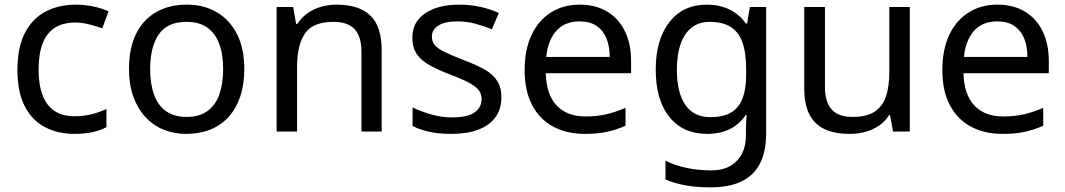

<svg xmlns="http://www.w3.org/2000/svg" viewBox="-20 -566 4583 826"><path d="M300 10Q229 10 173.5 -19Q118 -48 86.5 -109Q55 -170 55 -265Q55 -364 88 -426Q121 -488 177.5 -517Q234 -546 306 -546Q347 -546 385 -537.5Q423 -529 447 -517L420 -444Q396 -453 364 -461Q332 -469 304 -469Q250 -469 215 -446Q180 -423 163 -378Q146 -333 146 -266Q146 -202 163 -157Q180 -112 214 -89Q248 -66 299 -66Q343 -66 376.5 -75Q410 -84 438 -97V-19Q411 -5 378.5 2.5Q346 10 300 10Z M1031 -269Q1031 -202 1013.5 -150.5Q996 -99 963.5 -63Q931 -27 884.5 -8.5Q838 10 781 10Q728 10 683 -8.5Q638 -27 605 -63Q572 -99 553.5 -150.5Q535 -202 535 -269Q535 -358 565 -419.5Q595 -481 651 -513.5Q707 -546 784 -546Q857 -546 912.5 -513.5Q968 -481 999.5 -419.5Q1031 -358 1031 -269ZM626 -269Q626 -206 642.5 -159.5Q659 -113 694 -88Q729 -63 783 -63Q837 -63 872 -88Q907 -113 923.5 -159.5Q940 -206 940 -269Q940 -333 923 -378Q906 -423 871.5 -447.5Q837 -472 782 -472Q700 -472 663 -418Q626 -364 626 -269Z M1428 -546Q1524 -546 1573 -499.5Q1622 -453 1622 -349V0H1535V-343Q1535 -408 1506 -440Q1477 -472 1415 -472Q1326 -472 1292 -422Q1258 -372 1258 -278V0H1170V-536H1241L1254 -463H1259Q1277 -491 1303.5 -509.5Q1330 -528 1362 -537Q1394 -546 1428 -546Z M2137 -148Q2137 -96 2111 -61Q2085 -26 2037 -8Q1989 10 1923 10Q1867 10 1826.5 1Q1786 -8 1755 -24V-104Q1787 -88 1832.5 -74.5Q1878 -61 1925 -61Q1992 -61 2022 -82.5Q2052 -104 2052 -140Q2052 -160 2041 -176Q2030 -192 2001.5 -208Q1973 -224 1920 -244Q1868 -264 1831 -284Q1794 -304 1774 -332Q1754 -360 1754 -404Q1754 -472 1809.5 -509Q1865 -546 1955 -546Q2004 -546 2046.5 -536.5Q2089 -527 2126 -510L2096 -440Q2062 -454 2025 -464Q1988 -474 1949 -474Q1895 -474 1866.5 -456.5Q1838 -439 1838 -409Q1838 -387 1851 -371.5Q1864 -356 1894.5 -341.5Q1925 -327 1976 -307Q2027 -288 2063 -268Q2099 -248 2118 -219.5Q2137 -191 2137 -148Z M2474 -546Q2543 -546 2592.5 -516Q2642 -486 2668.5 -431.5Q2695 -377 2695 -304V-251H2328Q2330 -160 2374.5 -112.5Q2419 -65 2499 -65Q2550 -65 2589.5 -74.5Q2629 -84 2671 -102V-25Q2630 -7 2590 1.5Q2550 10 2495 10Q2419 10 2360.5 -21Q2302 -52 2269.5 -113.5Q2237 -175 2237 -264Q2237 -352 2266.5 -415Q2296 -478 2349.5 -512Q2403 -546 2474 -546ZM2473 -474Q2410 -474 2373.5 -433.5Q2337 -393 2330 -321H2603Q2603 -367 2589 -401Q2575 -435 2546.5 -454.5Q2518 -474 2473 -474Z M3021 -546Q3074 -546 3116.5 -526Q3159 -506 3189 -465H3194L3206 -536H3276V9Q3276 85 3250 136.5Q3224 188 3171 214Q3118 240 3036 240Q2978 240 2929.5 231.5Q2881 223 2843 206V125Q2881 145 2932 156Q2983 167 3041 167Q3110 167 3149.5 126.5Q3189 86 3189 16V-5Q3189 -17 3190 -39.5Q3191 -62 3192 -71H3188Q3160 -30 3118.5 -10Q3077 10 3022 10Q2918 10 2859.5 -63Q2801 -136 2801 -267Q2801 -395 2859.5 -470.5Q2918 -546 3021 -546ZM3033 -472Q2988 -472 2956.5 -448Q2925 -424 2908.5 -378Q2892 -332 2892 -266Q2892 -167 2928.5 -114.5Q2965 -62 3035 -62Q3076 -62 3105 -72.5Q3134 -83 3153 -105.5Q3172 -128 3181 -163Q3190 -198 3190 -246V-267Q3190 -340 3173.5 -385Q3157 -430 3122 -451Q3087 -472 3033 -472Z M3894 -536V0H3822L3809 -71H3805Q3788 -43 3761 -25Q3734 -7 3702 1.5Q3670 10 3635 10Q3571 10 3527.5 -10.5Q3484 -31 3462 -74Q3440 -117 3440 -185V-536H3529V-191Q3529 -127 3558 -95Q3587 -63 3648 -63Q3708 -63 3742.5 -85.5Q3777 -108 3791.5 -151.5Q3806 -195 3806 -257V-536Z M4271 -546Q4340 -546 4389.5 -516Q4439 -486 4465.5 -431.5Q4492 -377 4492 -304V-251H4125Q4127 -160 4171.5 -112.5Q4216 -65 4296 -65Q4347 -65 4386.5 -74.5Q4426 -84 4468 -102V-25Q4427 -7 4387 1.5Q4347 10 4292 10Q4216 10 4157.5 -21Q4099 -52 4066.5 -113.5Q4034 -175 4034 -264Q4034 -352 4063.5 -415Q4093 -478 4146.5 -512Q4200 -546 4271 -546ZM4270 -474Q4207 -474 4170.5 -433.5Q4134 -393 4127 -321H4400Q4400 -367 4386 -401Q4372 -435 4343.5 -454.5Q4315 -474 4270 -474Z"/></svg>

Font: Noto Sans Myanmar
Style: Regular
Weight: 400
Designer: Monotype Design Team
Foundry: Monotype Imaging Inc.
Version: Version 2.107